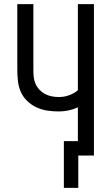

<svg xmlns="http://www.w3.org/2000/svg" viewBox="-20 -755 540 932"><path d="M290 157V-70H358V-234Q336 -224 312.5 -219Q289 -214 266 -214Q238 -214 210.5 -218Q183 -222 158 -233.5Q133 -245 112.5 -264.5Q92 -284 81 -309Q70 -334 67 -362Q64 -390 64 -417V-735H142V-417Q142 -400 143.5 -382.5Q145 -365 152 -349Q159 -333 171 -320Q183 -307 198 -299Q213 -291 230.5 -287.5Q248 -284 266 -284Q291 -284 315 -292.5Q339 -301 358 -317V-735H436V0H360V157Z"/></svg>

Font: Moesevka
Style: Regular
Weight: 400
Monospace: yes
Designer: Belleve Invis
Foundry: Belleve Invis
Version: Version 32.5.0; ttfautohint (v1.8.4)